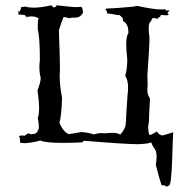

<svg xmlns="http://www.w3.org/2000/svg" viewBox="-20 -542 712 727"><path d="M612 165Q612 164 620.5 160Q629 156 632 58Q635 -40 636 -41L595 -29Q582 -31 574 -44Q553 -31 547 -31L545 -32Q541 -46 541 -59Q541 -70 544 -80V-85Q544 -102 548 -169Q538 -182 538 -201L539 -224L538 -256Q546 -368 546 -395V-400Q543 -421 543 -435Q543 -458 552 -461Q554 -474 563 -474Q568 -474 576 -470Q577 -475 586 -478L590 -486Q603 -484 610 -484Q618 -484 618 -487Q618 -491 614 -493L623 -504H625Q625 -503 608 -502V-503Q608 -507 602 -507L594 -506Q562 -506 498 -520L486 -517Q411 -510 392 -510H388Q380 -510 380 -507Q380 -504 385 -499L384 -501L386 -490Q386 -491 388 -491Q394 -491 415 -487Q422 -485 426 -485Q429 -485 430 -486Q446 -477 446 -466V-462Q466 -452 466 -421V-415Q458 -406 458 -374Q458 -351 462 -317Q462 -283 454 -255Q465 -239 465 -209Q465 -197 463 -183Q457 -98 456.5 -76.5Q456 -55 435 -32Q427 -39 405 -39Q393 -39 377 -37L366 -38Q351 -38 334 -33Q318 -40 288 -42L241 -34Q221 -41 205 -76Q213 -106 215 -171Q206 -220 206 -252V-258Q207 -267 207 -288Q207 -315 203 -428Q211 -454 221 -478Q232 -476 242 -473L258 -476L256 -475H263Q279 -475 286.5 -483.5Q294 -492 294 -493Q294 -516 285 -516L272 -515Q251 -515 195 -522Q190 -514 185 -514Q180 -514 175 -522Q135 -513 107 -513Q89 -513 76 -517Q58 -516 58 -512Q58 -511 60 -509Q53 -498 52 -495L48 -504L51 -484Q51 -487 56 -487L73 -485Q78 -485 79 -470Q79 -480 81 -480Q82 -480 83 -478L98 -480Q115 -480 127 -472Q123 -469 123 -448V-432Q131 -400 131 -313Q129 -301 129 -289Q129 -273 132 -255Q134 -252 134 -246Q134 -231 122 -200Q128 -159 128 -132Q128 -108 123 -95Q127 -76 127 -64Q127 -52 123 -47Q119 -34 100 -34H93Q92 -37 89 -37Q84 -37 73 -28L64 -29Q52 -29 52 -24Q52 -23 54 -23Q56 -14 56 -7V-2Q63 0 73 0Q96 0 133 -10Q151 -1 219 -1Q250 -1 292 -3L297 -9Q457 4 503 4Q511 4 527.5 2.5Q544 1 553 -3Q555 7 566 22Q573 31 573 52Q573 64 570 82Q590 161 594 161Q595 159 598 159Q602 159 612 165Z"/></svg>

Font: Xiaobo Songti 小帛宋体
Style: Regular
Weight: 400
Version: Version 1.501;March 17, 2024;FontCreator 14.0.0.2814 64-bit